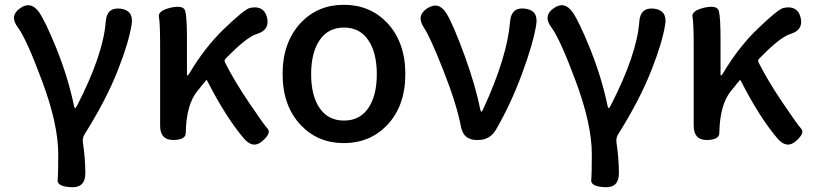

<svg xmlns="http://www.w3.org/2000/svg" viewBox="-20 -584 3401 801"><path d="M277 197Q218 194 220.5 167.5Q223 141 223 59Q223 -65 156 -245Q91 -420 55 -469Q18 -517 63 -549Q108 -582 143 -533Q170 -494 217 -378Q266 -254 289 -141Q291 -133 293.5 -133Q296 -133 302 -144Q411 -357 421 -493Q425 -554 482 -548Q539 -541 529 -481Q517 -406 472 -292Q424 -169 333 -24Q323 -8 326 11Q336 79 336 139Q336 200 277 197Z M1074 5Q1035 39 996 -8Q921 -97 844 -248Q842 -252 839 -248L804 -205Q757 -148 755 -30Q755 0 702 0Q648 0 648 -60V-394Q648 -488 643 -513.5Q638 -539 692 -552Q746 -564 753 -537.5Q760 -511 760 -419V-274Q760 -269 762.5 -269Q765 -269 772 -281Q834 -385 912 -461Q1000 -546 1023 -551Q1081 -563 1094 -511Q1107 -459 1051 -442Q1008 -429 921 -339Q914 -332 919 -323Q956 -249 1018 -157Q1080 -65 1096.5 -47Q1113 -29 1074 5Z M1235 -62Q1159 -142 1159 -275Q1159 -408 1235 -489Q1306 -564 1414.5 -564Q1523 -564 1595 -489Q1671 -408 1671 -275Q1671 -142 1595 -62Q1523 13 1414.5 13Q1306 13 1235 -62ZM1313.5 -133Q1349 -81 1415 -81Q1481 -81 1516.5 -133Q1552 -185 1552 -274.5Q1552 -364 1516.5 -416.5Q1481 -469 1415 -469Q1349 -469 1313.5 -416.5Q1278 -364 1278 -274.5Q1278 -185 1313.5 -133Z M1969 0Q1913 0 1903 -56Q1885 -150 1829 -292Q1774 -431 1749 -468Q1715 -518 1762 -549Q1810 -580 1842 -529Q1871 -482 1919 -350Q1964 -226 1984 -126Q1986 -118 1988.5 -118Q1991 -118 1996 -129Q2096 -346 2108 -494Q2113 -555 2170 -548Q2227 -541 2217 -481Q2205 -404 2158 -277Q2110 -147 2049 -43Q2024 0 1974 0Z M2503 197Q2444 194 2446.5 167.5Q2449 141 2449 59Q2449 -65 2382 -245Q2317 -420 2281 -469Q2244 -517 2289 -549Q2334 -582 2369 -533Q2396 -494 2443 -378Q2492 -254 2515 -141Q2517 -133 2519.5 -133Q2522 -133 2528 -144Q2637 -357 2647 -493Q2651 -554 2708 -548Q2765 -541 2755 -481Q2743 -406 2698 -292Q2650 -169 2559 -24Q2549 -8 2552 11Q2562 79 2562 139Q2562 200 2503 197Z M3300 5Q3261 39 3222 -8Q3147 -97 3070 -248Q3068 -252 3065 -248L3030 -205Q2983 -148 2981 -30Q2981 0 2928 0Q2874 0 2874 -60V-394Q2874 -488 2869 -513.5Q2864 -539 2918 -552Q2972 -564 2979 -537.5Q2986 -511 2986 -419V-274Q2986 -269 2988.5 -269Q2991 -269 2998 -281Q3060 -385 3138 -461Q3226 -546 3249 -551Q3307 -563 3320 -511Q3333 -459 3277 -442Q3234 -429 3147 -339Q3140 -332 3145 -323Q3182 -249 3244 -157Q3306 -65 3322.5 -47Q3339 -29 3300 5Z"/></svg>

Font: Resource Han Rounded TW Medium
Style: Regular
Weight: 500
Designer: Cyano Hao (round all glyphs); Ryoko NISHIZUKA 西塚涼子 (kana, bopomofo & ideographs); Paul D. Hunt (Latin, Greek & Cyrillic)
Foundry: Cyano Hao
Version: 0.990